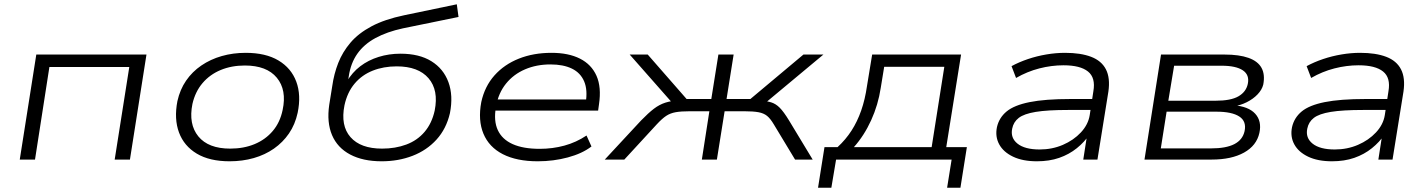

<svg xmlns="http://www.w3.org/2000/svg" viewBox="-20 -743 6651 894"><path d="M72 0 149 -489H662L585 0H514L582 -431H210L143 0Z M1049 8Q956 8 896.5 -27.5Q837 -63 813.5 -126Q790 -189 806 -272Q818 -326 846.5 -367.5Q875 -409 917.5 -438Q960 -467 1012.5 -482Q1065 -497 1124 -497Q1217 -497 1276.5 -461.5Q1336 -426 1359.5 -363Q1383 -300 1366 -218Q1354 -163 1325.5 -121.5Q1297 -80 1255.5 -51Q1214 -22 1161.5 -7Q1109 8 1049 8ZM1052 -51Q1115 -51 1165.5 -72Q1216 -93 1250 -133Q1284 -173 1296 -231Q1316 -324 1269 -381Q1222 -438 1120 -438Q1058 -438 1007.5 -417Q957 -396 923 -356Q889 -316 876 -259Q857 -165 903.5 -108Q950 -51 1052 -51Z M1757 8Q1670 8 1610.5 -23.5Q1551 -55 1526 -114Q1501 -173 1513 -255L1527 -342Q1535 -399 1555 -450Q1575 -501 1612 -544.5Q1649 -588 1710 -620.5Q1771 -653 1862 -672L2107 -723L2115 -664L1856 -611Q1782 -595 1728.5 -566Q1675 -537 1644 -493Q1613 -449 1604 -388L1600 -362H1594Q1620 -406 1657.5 -434.5Q1695 -463 1743 -478Q1791 -493 1845 -493Q1932 -493 1988.5 -458Q2045 -423 2068 -360.5Q2091 -298 2075 -216Q2058 -143 2012.5 -93Q1967 -43 1901 -17.5Q1835 8 1757 8ZM1759 -51Q1821 -51 1872 -70Q1923 -89 1957 -129Q1991 -169 2004 -228Q2023 -323 1975.5 -378.5Q1928 -434 1827 -434Q1766 -434 1715.5 -414Q1665 -394 1631 -353.5Q1597 -313 1584 -253Q1565 -158 1612 -104.5Q1659 -51 1759 -51Z M2484 8Q2386 8 2321.5 -25Q2257 -58 2231 -120.5Q2205 -183 2221 -268Q2237 -341 2282.5 -392Q2328 -443 2396 -470Q2464 -497 2548 -497Q2627 -497 2680.5 -470Q2734 -443 2757.5 -390Q2781 -337 2769 -257L2765 -228H2265L2273 -280H2733L2707 -263Q2717 -324 2700 -364Q2683 -404 2643 -423.5Q2603 -443 2543 -443Q2478 -443 2424.5 -420Q2371 -397 2336 -353.5Q2301 -310 2290 -249L2289 -243Q2278 -180 2298 -137Q2318 -94 2367 -72Q2416 -50 2493 -50Q2553 -50 2608 -65Q2663 -80 2711 -112L2734 -61Q2691 -28 2624 -10Q2557 8 2484 8Z M2796 0 2965 -182Q2999 -217 3024.5 -236.5Q3050 -256 3078 -265Q3106 -274 3146 -276L3119 -254L2912 -489H2996L3177 -282H3292L3325 -489H3396L3363 -282H3474L3721 -489H3814L3532 -254L3515 -275Q3549 -273 3570.5 -266.5Q3592 -260 3610.5 -241.5Q3629 -223 3654 -182L3764 0H3682L3583 -164Q3567 -191 3551.5 -203.5Q3536 -216 3511.5 -220.5Q3487 -225 3445 -225H3354L3318 0H3248L3283 -225H3192Q3151 -225 3126 -220.5Q3101 -216 3082 -203.5Q3063 -191 3038 -164L2887 0Z M3789 131 3819 -58H3880Q3918 -93 3945 -135Q3972 -177 3990 -228.5Q4008 -280 4017 -343L4041 -489H4455L4386 -58H4482L4452 131H4390L4411 0H3873L3851 131ZM3956 -58H4318L4377 -432H4097L4081 -334Q4069 -255 4036.5 -183.5Q4004 -112 3956 -58Z M4808 8Q4742 8 4697 -13.5Q4652 -35 4632.5 -71Q4613 -107 4622 -151Q4632 -195 4667 -224Q4702 -253 4774 -267.5Q4846 -282 4965 -282H5082L5074 -231H4954Q4857 -231 4802.5 -222Q4748 -213 4723.5 -194Q4699 -175 4693 -144Q4684 -101 4718 -74Q4752 -47 4821 -47Q4879 -47 4929 -68.5Q4979 -90 5013 -126.5Q5047 -163 5054 -207L5071 -318Q5082 -381 5046 -410Q5010 -439 4932 -439Q4876 -439 4819.5 -424.5Q4763 -410 4711 -380L4690 -435Q4725 -454 4766.5 -468Q4808 -482 4852.5 -489.5Q4897 -497 4939 -497Q5012 -497 5060.5 -478.5Q5109 -460 5129.5 -420Q5150 -380 5141 -317L5090 0H5024L5042 -116L5053 -117Q5030 -82 4994 -53Q4958 -24 4912 -8Q4866 8 4808 8Z M5309 0 5386 -489H5682Q5750 -489 5793.5 -473.5Q5837 -458 5854 -427Q5871 -396 5862 -349Q5856 -325 5835.5 -303.5Q5815 -282 5785 -267Q5755 -252 5721 -247L5722 -253Q5793 -248 5824.5 -213.5Q5856 -179 5844 -124Q5831 -65 5772.5 -32.5Q5714 0 5622 0ZM5385 -52H5618Q5689 -52 5727.5 -72Q5766 -92 5775 -132Q5785 -178 5750.5 -200.5Q5716 -223 5644 -223H5412ZM5420 -274H5640Q5711 -274 5746.5 -294.5Q5782 -315 5790 -352Q5799 -394 5767 -415.5Q5735 -437 5668 -437H5447Z M6182 8Q6116 8 6071 -13.5Q6026 -35 6006.5 -71Q5987 -107 5996 -151Q6006 -195 6041 -224Q6076 -253 6148 -267.5Q6220 -282 6339 -282H6456L6448 -231H6328Q6231 -231 6176.5 -222Q6122 -213 6097.5 -194Q6073 -175 6067 -144Q6058 -101 6092 -74Q6126 -47 6195 -47Q6253 -47 6303 -68.5Q6353 -90 6387 -126.5Q6421 -163 6428 -207L6445 -318Q6456 -381 6420 -410Q6384 -439 6306 -439Q6250 -439 6193.5 -424.5Q6137 -410 6085 -380L6064 -435Q6099 -454 6140.5 -468Q6182 -482 6226.5 -489.5Q6271 -497 6313 -497Q6386 -497 6434.5 -478.5Q6483 -460 6503.5 -420Q6524 -380 6515 -317L6464 0H6398L6416 -116L6427 -117Q6404 -82 6368 -53Q6332 -24 6286 -8Q6240 8 6182 8Z"/></svg>

Font: Nunito Sans 10pt Expanded Light
Style: Italic
Weight: 300
Width: 7
Italic angle: -9°
Designer: Vernon Adams
Foundry: Vernon Adams
Version: Version 3.101;gftools[0.9.27]